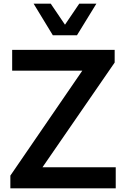

<svg xmlns="http://www.w3.org/2000/svg" viewBox="-20 -1020 685 1040"><path d="M266.1 -829.1 162.1 -1000H254.9L332 -886.2L409.2 -1000H502L397 -829.1ZM606.9 -113.8V0H36.1V-68.8L425.8 -637.2H45.9V-750H601.1V-681.2L210 -113.8Z"/></svg>

Font: Oakes Grotesk
Style: SemiBold
Weight: 600
Designer: Samuel Oakes
Foundry: Samuel Oakes
Version: Version 1.0 | wf-rip DC20170320